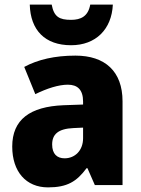

<svg xmlns="http://www.w3.org/2000/svg" viewBox="-20 -802 611 832"><path d="M469 -782H371C362 -731 330 -716 288 -716C237 -716 214 -729 204 -782H109C112 -671 175 -606 288 -606C395 -606 464 -675 469 -782ZM307 -561C218 -561 144 -544 85 -512L133 -394C184 -419 234 -435 274 -435C316 -435 340 -413 340 -362V-349L255 -346C110 -340 33 -284 33 -167C33 -58 93 10 188 10C271 10 312 -15 355 -73H359L391 0H511V-363C511 -493 435 -561 307 -561ZM298 -247 340 -249V-203C340 -150 305 -116 260 -116C227 -116 206 -135 206 -176C206 -220 232 -244 298 -247Z"/></svg>

Font: Noto Sans Bengali SemiCondensed ExtraBold
Style: Regular
Weight: 800
Width: 4
Designer: Joana Ranito - Universal Thirst; Jelle Bosma - Monotype Design Team
Foundry: Universal Thirst ehf.
Version: Version 3.000